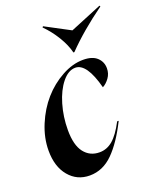

<svg xmlns="http://www.w3.org/2000/svg" viewBox="-139 -823 761 920"><g transform="rotate(-20 241.5 -362.5)"><path d="M13.2 -167Q13.2 -231.9 40.3 -297.1Q67.4 -362.3 109.9 -410.6Q152.3 -459 207.8 -489.5Q263.2 -520 316.9 -520Q363.8 -520 387.5 -498Q411.1 -476.1 411.1 -442.9Q411.1 -416 396 -395Q380.9 -374 361.8 -363.8Q327.1 -497.1 269 -497.1Q233.4 -497.1 201.9 -458.5Q170.4 -419.9 152.1 -357.7Q133.8 -295.4 133.8 -228Q133.8 -151.4 162.8 -113.8Q191.9 -76.2 241.2 -76.2Q278.3 -76.2 308.6 -101.8Q338.9 -127.4 370.1 -187H377.9Q330.6 -91.8 278.3 -39.8Q226.1 12.2 159.2 12.2Q94.7 12.2 54 -36.4Q13.2 -85 13.2 -167ZM188 -731.9 191.9 -736.8 317.9 -669.9 480 -736.8 482.9 -731.9Q368.7 -649.4 291 -568.8H286.1Q276.4 -608.9 249.8 -652.8Q223.1 -696.8 188 -731.9Z"/></g></svg>

Font: Nyght Serif Medium Italic
Style: Regular
Weight: 500
Italic angle: -16°
Designer: Maksym Kobuzan
Version: Version 0.410;Glyphs 3.1.2 (3151)